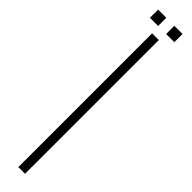

<svg xmlns="http://www.w3.org/2000/svg" viewBox="-316 -851 812 812"><g transform="rotate(45 90.0 -444.5)"><path d="M70 0V-800H110V0ZM114 -840V-889H163V-840ZM17 -840V-889H66V-840Z"/></g></svg>

Font: Big Shoulders Stencil Text SC Thin
Style: Regular
Weight: 100
Designer: Patric King
Foundry: XO Type Co
Version: Version 2.001